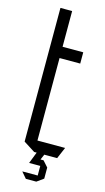

<svg xmlns="http://www.w3.org/2000/svg" viewBox="-125 -716 485 888"><g transform="rotate(15 118.0 -272.5)"><path d="M48 -450V-675H104V-504L49 -450ZM49 -450 104 -504H203V-450ZM103 0 48 -35V-450H104V0ZM104 0V-55H236V-54L213 0ZM128 55 133 26H155L180 54V55ZM94 55V54L115 0H151V1L128 55ZM98 130 74 102V101H147V130ZM147 130V55H180V107L148 130Z"/></g></svg>

Font: Foldit Thin Light
Style: Regular
Weight: 300
Version: Version 1.003